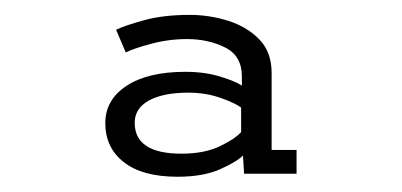

<svg xmlns="http://www.w3.org/2000/svg" viewBox="-20 -772 540 258"><path d="M218.5 -534.5Q171.5 -534.5 146.5 -554Q121.5 -573.5 121.5 -606.5Q121.5 -638 150.2 -656.8Q179 -675.5 229 -675.5Q255 -675.5 275.5 -669.2Q296 -663 305 -657V-669.5Q305 -697 282.5 -708.2Q260 -719.5 231 -719.5Q206.5 -719.5 182.5 -713Q158.5 -706.5 149 -701.5L136 -732Q148.5 -738 174.2 -745Q200 -752 235 -752Q261.5 -752 286.8 -744Q312 -736 328.5 -719Q345 -702 345 -674V-570.5H378.5V-538.5H308L306.5 -563Q298 -554.5 275.5 -544.5Q253 -534.5 218.5 -534.5ZM224 -565.5Q254 -565.5 274.8 -575.2Q295.5 -585 304 -594.5V-627.5Q294 -634.5 274.8 -641Q255.5 -647.5 233 -647.5Q199.5 -647.5 180.2 -637Q161 -626.5 161 -607Q161 -565.5 224 -565.5Z"/></svg>

Font: Trispace ExtraLight
Style: Regular
Weight: 200
Designer: Tyler Finck
Foundry: Etcetera Type Company
Version: Version 1.210; ttfautohint (v1.8.3)